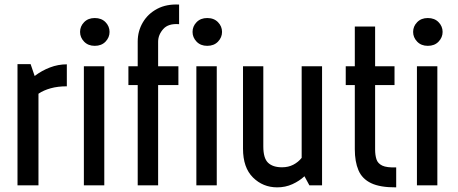

<svg xmlns="http://www.w3.org/2000/svg" viewBox="-20 -807 1996 836"><path d="M56.2 0V-527.8H113.3L130.9 -476.1Q161.6 -499.5 197.3 -513.2Q232.9 -526.9 271 -526.9V-431.2Q231.4 -431.2 200.7 -422.6Q169.9 -414.1 147.5 -398.9V0Z M392.6 -607.4Q363.8 -607.4 346.2 -625.7Q328.6 -644 328.6 -668Q328.6 -692.4 346.2 -710.4Q363.8 -728.5 392.6 -728.5Q421.9 -728.5 439.5 -710.4Q457 -692.4 457 -668Q457 -644 439.5 -625.7Q421.9 -607.4 392.6 -607.4ZM345.2 0V-518.6H434.1V0Z M579.6 0V-436.5H539.1V-518.6H579.6V-626Q579.6 -671.4 601.8 -709.2Q624 -747.1 664.6 -768.6Q705.1 -790 759.8 -787.1V-701.7Q712.9 -705.6 690.7 -680.4Q668.5 -655.3 668.5 -625V-518.6H756.8V-436.5H668.5V0ZM882.3 -607.4Q853.5 -607.4 835.9 -625.7Q818.4 -644 818.4 -668Q818.4 -692.4 835.9 -710.4Q853.5 -728.5 882.3 -728.5Q911.6 -728.5 929.2 -710.4Q946.8 -692.4 946.8 -668Q946.8 -644 929.2 -625.7Q911.6 -607.4 882.3 -607.4ZM835 0V-518.6H923.8V0Z M1187 8.8Q1125 8.8 1081.5 -34.2Q1038.1 -77.1 1038.1 -159.7V-518.6H1126.5V-169.4Q1126.5 -118.2 1147.2 -98.4Q1168 -78.6 1208 -78.6Q1235.4 -78.6 1257.1 -89.8Q1278.8 -101.1 1293.5 -119.6V-518.6H1382.3V0H1327.1L1305.7 -39.6Q1283.7 -19 1253.2 -5.1Q1222.7 8.8 1187 8.8Z M1705.1 8.8Q1635.3 9.3 1595.9 -9.5Q1556.6 -28.3 1540.8 -65.7Q1524.9 -103 1524.9 -157.2V-436.5H1485.4V-518.6H1524.9V-691.4H1613.3V-518.6H1697.8V-436.5H1613.3V-156.2Q1613.3 -131.8 1619.1 -113.5Q1625 -95.2 1644.5 -85.9Q1664.1 -76.7 1705.1 -78.1Z M1842.8 -607.4Q1814 -607.4 1796.4 -625.7Q1778.8 -644 1778.8 -668Q1778.8 -692.4 1796.4 -710.4Q1814 -728.5 1842.8 -728.5Q1872.1 -728.5 1889.6 -710.4Q1907.2 -692.4 1907.2 -668Q1907.2 -644 1889.6 -625.7Q1872.1 -607.4 1842.8 -607.4ZM1795.4 0V-518.6H1884.3V0Z"/></svg>

Font: Voltaire
Style: Regular
Weight: 400
Designer: Yvonne Schüttler, Eben Sorkin, Emma Marichal
Foundry: Sorkin Type Co.
Version: Version 1.010; ttfautohint (v1.8.4.7-5d5b)